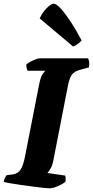

<svg xmlns="http://www.w3.org/2000/svg" viewBox="-31 -1020 504 1040"><path d="M236 0Q229 0 204.5 -2.5Q180 -5 147 -9.5Q114 -14 81 -18.5Q48 -23 22.5 -27.5Q-3 -32 -11 -35Q-9 -46 -4 -56.5Q1 -67 5 -71L37 -75Q66 -79 81 -102Q96 -125 106 -180L180 -558Q189 -605 201 -620.5Q213 -636 215 -637H118Q116 -641 113.5 -650.5Q111 -660 112 -671Q119 -678 133.5 -685.5Q148 -693 162 -698.5Q176 -704 182 -704H446Q449 -699 451.5 -686.5Q454 -674 451 -655L403 -642Q371 -634 358 -615Q345 -596 337 -556L258 -151Q253 -125 243 -107.5Q233 -90 226 -83L322 -69Q324 -65 324.5 -54Q325 -43 323 -35Q307 -22 281 -11Q255 0 236 0ZM365 -768 184 -920Q193 -941 207.5 -959.5Q222 -978 236 -989Q250 -1000 259 -1000Q274 -1000 297.5 -974.5Q321 -949 350.5 -904.5Q380 -860 411 -801Q405 -794 392.5 -783.5Q380 -773 365 -768Z"/></svg>

Font: Texturina Black
Style: Italic
Weight: 900
Italic angle: -11°
Designer: Guillermo Torres Carreño
Foundry: Omnibus-Type
Version: Version 1.002; ttfautohint (v1.8.3)